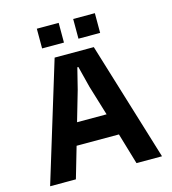

<svg xmlns="http://www.w3.org/2000/svg" viewBox="-124 -961 950 1061"><g transform="rotate(-15 351.0 -430.0)"><path d="M462.9 -680.2 670.9 0H524.9L472.2 -178.2H230L178.2 0H30.8L238.8 -680.2ZM185.1 -747.1V-859.9H310.1V-747.1ZM266.1 -303.2H435.1L382.8 -475.1L352.1 -596.2H346.2L315.9 -475.1ZM393.1 -747.1V-859.9H517.1V-747.1Z"/></g></svg>

Font: TASA Orbiter Text
Style: Bold
Weight: 700
Designer: Weizhong Zhang
Version: Version 1.000;Glyphs 3.1.2 (3151)